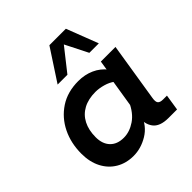

<svg xmlns="http://www.w3.org/2000/svg" viewBox="-173 -740 873 873"><g transform="rotate(-45 264.0 -303.5)"><path d="M192 10Q145 10 108.5 -11.5Q72 -33 51.5 -72.5Q31 -112 31 -165Q31 -233 58 -288Q85 -343 135 -376Q185 -409 255 -409Q296 -409 331 -393.5Q366 -378 390 -347L380 -336L390 -399H484L439 -117Q435 -94 442 -85.5Q449 -77 468 -77H493L481 0H426Q371 0 349.5 -29Q328 -58 335 -103L338 -123L350 -99Q330 -44 285 -17Q240 10 192 10ZM219 -80Q257 -80 293 -104.5Q329 -129 351 -179L341 -144L368 -312L369 -290Q351 -304 324.5 -311.5Q298 -319 275 -319Q229 -319 196.5 -301.5Q164 -284 147 -251Q130 -218 130 -172Q130 -129 153.5 -104.5Q177 -80 219 -80ZM177 -464 277 -617H383L442 -464H381L326 -573L240 -464Z"/></g></svg>

Font: Rokkitt SemiBold
Style: Italic
Weight: 600
Italic angle: -9°
Designer: Vernon Adams
Foundry: Vernon Adams
Version: Version 3.103